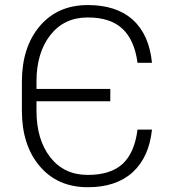

<svg xmlns="http://www.w3.org/2000/svg" viewBox="-20 -742 701 771"><path d="M590.3 -221.7Q578.6 -110.4 512.7 -50.3Q446.8 9.8 332.5 9.8Q211.4 9.8 139.6 -74.5Q67.9 -158.7 67.9 -297.9V-413.6Q67.9 -552.2 139.6 -637Q211.4 -721.7 332.5 -721.7Q447.8 -721.7 513.4 -662.4Q579.1 -603 590.3 -489.7H532.2Q520.5 -580.1 472.2 -626Q423.8 -671.9 332.5 -671.9Q237.3 -671.9 181.9 -600.8Q126.5 -529.8 126.5 -414.6V-384.8H422.9V-335.4H126.5V-297.9Q126.5 -181.2 181.9 -110.4Q237.3 -39.6 332.5 -39.6Q424.3 -39.6 472.4 -84Q520.5 -128.4 532.2 -221.7Z"/></svg>

Font: Franko
Style: Light
Weight: 300
Designer: Google
Version: Version 1.200310; 2013